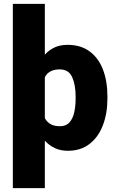

<svg xmlns="http://www.w3.org/2000/svg" viewBox="-20 -770 601 993"><path d="M535.6 -270.5V-260.3Q535.6 -183.6 512.2 -122.3Q488.8 -61 443.1 -25.6Q397.5 9.8 330.6 9.8Q292.5 9.8 263.2 -4.2Q233.9 -18.1 211.9 -42.5V203.1H46.4V-750H211.9V-487.3Q233.9 -511.7 262.7 -524.9Q291.5 -538.1 329.6 -538.1Q397 -538.1 442.9 -504.6Q488.8 -471.2 512.2 -411.1Q535.6 -351.1 535.6 -270.5ZM371.1 -260.3V-270.5Q371.1 -332 353 -371.6Q335 -411.1 289.1 -411.1Q232.4 -411.1 211.9 -370.6V-159.2Q222.2 -139.2 241.2 -128.2Q260.3 -117.2 290 -117.2Q321.3 -117.2 338.9 -136.5Q356.4 -155.8 363.8 -188.2Q371.1 -220.7 371.1 -260.3Z"/></svg>

Font: Vazirmatn RD UI Black
Style: Regular
Weight: 900
Designer: Saber Rastikerdar
Foundry: Saber Rastikerdar
Version: Version 33.003